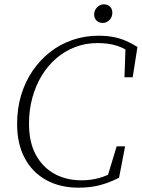

<svg xmlns="http://www.w3.org/2000/svg" viewBox="-20 -853 655 887"><path d="M343 14Q257 14 193 -21.5Q129 -57 94 -123Q59 -189 59 -280Q59 -351 77.5 -413Q96 -475 130.5 -525.5Q165 -576 211.5 -612.5Q258 -649 315 -668.5Q372 -688 435 -688Q471 -688 501.5 -682.5Q532 -677 560 -665Q588 -653 615 -636L593 -496H555L560 -638L586 -607Q555 -631 517.5 -642.5Q480 -654 430 -654Q375 -654 327 -635.5Q279 -617 240 -583.5Q201 -550 173 -504Q145 -458 129.5 -401.5Q114 -345 114 -282Q114 -195 146 -137Q178 -79 232.5 -49.5Q287 -20 356 -20Q398 -20 435.5 -30Q473 -40 509 -61L475 -32L519 -177H558L530 -32Q487 -10 443 2Q399 14 343 14ZM455 -747Q438 -747 426.5 -757.5Q415 -768 415 -786Q415 -806 429 -819.5Q443 -833 459 -833Q477 -833 488 -822.5Q499 -812 499 -794Q499 -774 485.5 -760.5Q472 -747 455 -747Z"/></svg>

Font: Source Serif 4 18pt Light
Style: Italic
Weight: 300
Italic angle: -12°
Designer: Frank Grießhammer
Foundry: Adobe Systems Incorporated
Version: Version 4.004;hotconv 1.0.116;makeotfexe 2.5.65601